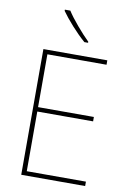

<svg xmlns="http://www.w3.org/2000/svg" viewBox="-102 -1013 722 1074"><g transform="rotate(10 259.0 -476.0)"><path d="M460 0H97V-714H460V-689H124V-389H441V-364H124V-25H460ZM208 -952H177V-945Q201 -911 239.5 -868Q278 -825 316 -792H337V-798Q306 -828 267 -874Q228 -920 208 -952Z"/></g></svg>

Font: Noto Sans Display Thin
Style: Regular
Weight: 250
Designer: Monotype Design Team
Foundry: Monotype Imaging Inc.
Version: Version 1.900